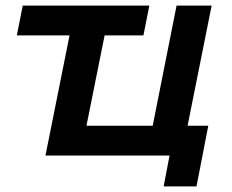

<svg xmlns="http://www.w3.org/2000/svg" viewBox="-20 -554 825 684"><path d="M142 0 249 -534H374L288 -106H524L609 -534H734L627 0ZM563 110 590 -31 613 0H503L524 -106H722L680 110ZM512 -534 491 -428H40L61 -534Z"/></svg>

Font: MOST Montserrat SemiBold
Style: Italic
Weight: 600
Italic angle: -11.3°
Designer: Julieta Ulanovsky
Foundry: Julieta Ulanovsky
Version: Version 8.000;March 11, 2024;FontCreator 15.0.0.2926 64-bit